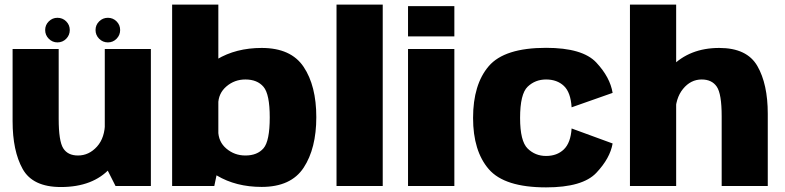

<svg xmlns="http://www.w3.org/2000/svg" viewBox="-20 -805 3397 831"><path d="M480 0H633V-593H433.5V-92ZM234 -593H34.5V-280.5Q34.5 -152 78 -73.8Q121.5 4.5 243.5 4.5Q382.5 4.5 457 -77.2Q531.5 -159 531.5 -240L434.5 -276.5Q434.5 -209 399.8 -170.5Q365 -132 317.5 -132Q273.5 -132 253.8 -163Q234 -194 234 -291ZM228.5 -621.5Q251 -621.5 266.5 -637.2Q282 -653 282 -675Q282 -697 266.5 -712.5Q251 -728 228.5 -728Q207 -728 191.2 -712.5Q175.5 -697 175.5 -675Q175.5 -653 191.2 -637.2Q207 -621.5 228.5 -621.5ZM447 -621.5Q469 -621.5 484.5 -637.2Q500 -653 500 -675Q500 -697 484.5 -712.5Q469 -728 447 -728Q425 -728 409.2 -712.5Q393.5 -697 393.5 -675Q393.5 -653 409.2 -637.2Q425 -621.5 447 -621.5Z M725 0H907.5L925 -84V-785H725ZM1112.5 4Q1239.5 4 1294.2 -79.2Q1349 -162.5 1349 -298Q1349 -433.5 1294.2 -515.5Q1239.5 -597.5 1112.5 -597.5Q1001.5 -597.5 918.8 -548Q836 -498.5 836 -435L924.5 -353Q924.5 -400.5 959.8 -430.8Q995 -461 1042 -461Q1093.5 -461 1120.5 -429.2Q1147.5 -397.5 1147.5 -297Q1147.5 -194.5 1120.5 -163.2Q1093.5 -132 1042 -132Q995 -132 959.8 -161.8Q924.5 -191.5 924.5 -240.5L836 -158Q836 -94.5 918.8 -45.2Q1001.5 4 1112.5 4Z M1436.5 0H1636.5V-785H1436.5Z M1746 0H1946.5V-593H1746ZM1746 -778.5V-647.5H1946.5V-778.5Z M2343.5 6Q2501.5 6 2561 -57Q2620.5 -120 2631.5 -184L2454 -249Q2450 -187 2420.5 -158.5Q2391 -130 2343.5 -130Q2296.5 -130 2263.8 -162Q2231 -194 2231 -294.5Q2231 -398.5 2263.8 -429.8Q2296.5 -461 2343.5 -461Q2391 -461 2420.5 -433.2Q2450 -405.5 2454 -340.5L2631.5 -403Q2620.5 -470.5 2561 -534.2Q2501.5 -598 2343.5 -598Q2163.5 -598 2095.5 -518.8Q2027.5 -439.5 2027.5 -294.5Q2027.5 -151.5 2095.5 -72.8Q2163.5 6 2343.5 6Z M2706.5 0H2906.5V-785H2706.5ZM3103.5 0H3303V-312.5Q3303 -441 3258 -519.2Q3213 -597.5 3093 -597.5Q2964.5 -597.5 2885.2 -515.8Q2806 -434 2806 -353L2903 -312Q2903 -379.5 2936.2 -420.2Q2969.5 -461 3017 -461Q3061 -461 3082.2 -430Q3103.5 -399 3103.5 -302Z"/></svg>

Font: Anybody UltraCondensed Thin ExtraBold
Style: Regular
Weight: 800
Version: Version 1.111